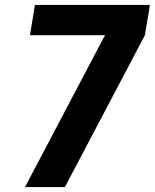

<svg xmlns="http://www.w3.org/2000/svg" viewBox="-20 -755 625 775"><path d="M81 0H242L565 -613L585 -735H121L101 -613H404L398 -602Z"/></svg>

Font: Iosevka Sparkle Heavy
Style: Italic
Weight: 900
Italic angle: -9°
Designer: Belleve Invis
Foundry: Belleve Invis
Version: Version 4.5.0; ttfautohint (v1.8.3)